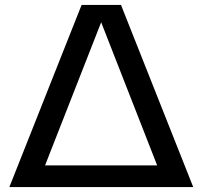

<svg xmlns="http://www.w3.org/2000/svg" viewBox="-20 -760 823 780"><path d="M471.5 -740 765 0H18L311.5 -740ZM391 -669.5 163 -88H618.5Z"/></svg>

Font: Encode Sans Expanded Medium
Style: Regular
Weight: 500
Width: 7
Designer: Multiple Designers
Foundry: Impallari Type
Version: Version 2.000